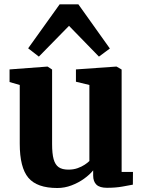

<svg xmlns="http://www.w3.org/2000/svg" viewBox="-20 -884 684 914"><path d="M489 10Q454.5 10 439 -5Q423.5 -20 423.5 -48.5V-73Q407.5 -53 380.5 -33.5Q353.5 -14 320.5 -1.5Q287.5 11 253 11Q156 11 115 -37.8Q74 -86.5 74 -200V-479.5L25.5 -493.5V-553.5L205 -567H206.5L228 -553V-198Q228 -153 235.2 -126.5Q242.5 -100 259.2 -88.2Q276 -76.5 305.5 -76.5Q330 -76.5 349.5 -83.5Q369 -90.5 383 -99.8Q397 -109 405.5 -117.5V-479.5L341.5 -495V-553.5L532 -567H535L559 -553V-65.5H613L612.5 -5Q594.5 -1.5 562.5 4.2Q530.5 10 489 10ZM165 -614.5 114 -654 264 -863.5H353L503 -653L451 -614.5L308.5 -761Z"/></svg>

Font: Merriweather 20pt ExtraBold
Style: Regular
Weight: 800
Version: Version 2.100